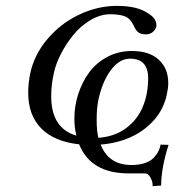

<svg xmlns="http://www.w3.org/2000/svg" viewBox="-20 -469 597 648"><path d="M312 -3.9Q366.7 -7.8 405.3 -36.4Q443.8 -64.9 461.9 -108.4Q480 -151.9 480 -205.1Q480 -271 418.9 -271Q382.8 -271 354 -232.2Q325.2 -193.4 312 -131.8Q306.2 -103.5 306.2 -64.9Q306.2 -27.8 312 -3.9ZM423.8 87.9Q449.7 87.9 469 81.3Q488.3 74.7 498.8 63.5Q509.3 52.2 514.6 41.5Q520 30.8 522 19L548.8 20Q523.9 99.1 523.9 157.2L495.1 159.2V154.8Q495.1 143.6 487.5 129.9Q480 116.2 470.2 116.2H414.1Q286.6 116.2 247.1 18.1Q162.6 8.8 118.9 -35.9Q75.2 -80.6 75.2 -155.8Q75.2 -189 82 -221.2Q95.2 -283.7 139.2 -336.2Q183.1 -388.7 245.8 -418.9Q308.6 -449.2 375 -449.2Q446.3 -449.2 482.9 -421.9Q507.8 -405.8 507.8 -384.8V-379.9Q504.9 -368.7 495.4 -360.8Q485.8 -353 472.2 -353Q455.6 -353 446.8 -359.9Q438 -366.7 431.2 -382.8Q419.4 -407.2 400.9 -414.1Q382.3 -420.9 352.1 -420.9Q318.4 -420.9 284.9 -400.9Q251.5 -380.9 227.1 -350.6Q202.6 -320.3 185.5 -286.9Q168.5 -253.4 162.1 -224.1Q152.8 -183.1 152.8 -144Q152.8 -36.1 237.8 -11.2Q231 -38.1 231 -68.8Q231 -111.3 244.1 -151.9Q257.3 -192.4 281.2 -224.9Q305.2 -257.3 342.5 -277.1Q379.9 -296.9 424.8 -296.9Q484.4 -296.9 516.1 -267.3Q547.9 -237.8 547.9 -188Q547.9 -173.3 543 -149.9Q532.7 -100.6 499.3 -63.2Q465.8 -25.9 419.9 -5.6Q374 14.6 319.8 19Q346.7 87.9 423.8 87.9Z"/></svg>

Font: Common Serif SemiBold
Style: Italic
Weight: 600
Italic angle: -12°
Designer: Philipp H. Poll, Khaled Hosny
Foundry: Stefan Peev, Context Ltd.
Version: Version 1.026